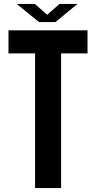

<svg xmlns="http://www.w3.org/2000/svg" viewBox="-20 -954 487 974"><path d="M158 0V-683H23V-800H424V-683H290V0ZM65 -934H157L219 -879L282 -934H373L261 -842H178Z"/></svg>

Font: Big Shoulders Text ExtraBold
Style: Regular
Weight: 800
Designer: Patric King
Foundry: XO Type Co
Version: Version 1.000; ttfautohint (v1.8.2)